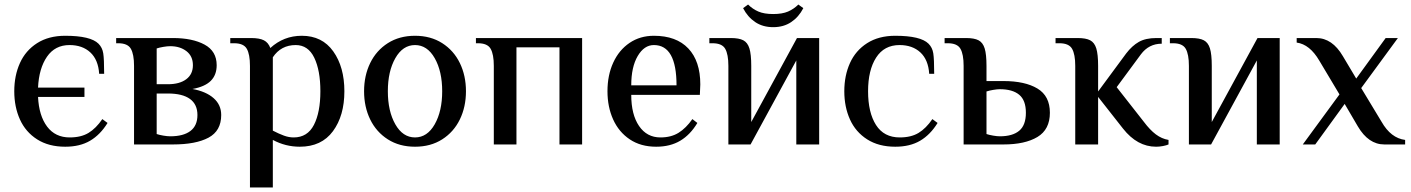

<svg xmlns="http://www.w3.org/2000/svg" viewBox="-20 -638 6230 848"><path d="M43 -235Q43 -304 68 -359.5Q93 -415 144 -447.5Q195 -480 268 -480Q380 -480 415 -445Q432 -428 436 -402.5Q440 -377 440 -312H418Q414 -374 379 -406.5Q344 -439 287 -439Q223 -439 187.5 -387.5Q152 -336 148 -251H353V-210H148Q152 -127 188 -79Q224 -31 288 -31Q338 -31 371 -51Q404 -71 432 -112L455 -95Q423 -43 378 -16.5Q333 10 268 10Q195 10 144 -22.5Q93 -55 68 -110.5Q43 -166 43 -235Z M572 -347Q572 -398 558 -422.5Q544 -447 502 -447H493V-470H744Q830 -470 883.5 -441Q937 -412 937 -350Q937 -307 911 -281Q885 -255 830 -245Q890 -234 923.5 -204.5Q957 -175 957 -130Q957 -60 901 -30Q845 0 744 0H572ZM722 -266Q773 -266 802.5 -288Q832 -310 832 -350Q832 -390 803.5 -412Q775 -434 732 -434Q719 -434 701.5 -431Q684 -428 672 -424V-266ZM852 -130Q852 -177 819 -201Q786 -225 722 -225H672V-46Q684 -42 701.5 -39Q719 -36 732 -36Q790 -36 821 -59.5Q852 -83 852 -130Z M1084 -347Q1084 -398 1070 -422.5Q1056 -447 1014 -447H997V-470H1089Q1126 -470 1145.5 -460Q1165 -450 1174 -426Q1233 -480 1313 -480Q1403 -480 1452 -411Q1501 -342 1501 -235Q1501 -127 1450.5 -58.5Q1400 10 1304 10Q1241 10 1185 -20V190H1084ZM1395 -235Q1395 -327 1368 -383Q1341 -439 1286 -439Q1221 -439 1185 -385V-61Q1212 -47 1234 -39Q1256 -31 1277 -31Q1338 -31 1366.5 -86.5Q1395 -142 1395 -235Z M1588 -235Q1588 -304 1615 -359.5Q1642 -415 1693 -447.5Q1744 -480 1813 -480Q1882 -480 1933 -447.5Q1984 -415 2011 -359.5Q2038 -304 2038 -235Q2038 -166 2011 -110.5Q1984 -55 1933 -22.5Q1882 10 1813 10Q1744 10 1693 -22.5Q1642 -55 1615 -110.5Q1588 -166 1588 -235ZM1933 -235Q1933 -323 1900 -381Q1867 -439 1813 -439Q1759 -439 1726 -381Q1693 -323 1693 -235Q1693 -147 1726 -89Q1759 -31 1813 -31Q1867 -31 1900 -89Q1933 -147 1933 -235Z M2161 -347Q2161 -398 2147 -422.5Q2133 -447 2091 -447H2082V-470H2551V0H2451V-429H2261V0H2161Z M2663 -235Q2663 -306 2688.5 -361.5Q2714 -417 2760.5 -448.5Q2807 -480 2868 -480Q2967 -480 3020 -424Q3073 -368 3073 -265L3071 -219H2768Q2768 -132 2802.5 -81.5Q2837 -31 2897 -31Q2944 -31 2977 -51.5Q3010 -72 3038 -112L3060 -95Q3029 -43 2984.5 -16.5Q2940 10 2878 10Q2810 10 2761.5 -22.5Q2713 -55 2688 -110.5Q2663 -166 2663 -235ZM2968 -261Q2968 -439 2868 -439Q2825 -439 2796.5 -390.5Q2768 -342 2768 -261Z M3197 -347Q3197 -398 3183 -422.5Q3169 -447 3127 -447H3113V-470H3208Q3244 -470 3263 -460Q3282 -450 3290 -424Q3298 -398 3298 -347V-99L3500 -470H3598V0H3497V-371L3295 0H3197ZM3262 -602 3284 -618Q3304 -598 3329.5 -587Q3355 -576 3395 -576Q3435 -576 3460.5 -587Q3486 -598 3506 -618L3528 -602Q3508 -563 3474.5 -540.5Q3441 -518 3395 -518Q3349 -518 3315.5 -540.5Q3282 -563 3262 -602Z M3709 -235Q3709 -304 3734 -359.5Q3759 -415 3810 -447.5Q3861 -480 3934 -480Q4046 -480 4081 -445Q4098 -428 4102 -402.5Q4106 -377 4106 -312H4084Q4080 -374 4045 -406.5Q4010 -439 3953 -439Q3885 -439 3849.5 -383.5Q3814 -328 3814 -235Q3814 -141 3849 -86Q3884 -31 3954 -31Q4004 -31 4037 -51Q4070 -71 4098 -112L4121 -95Q4089 -43 4044 -16.5Q3999 10 3934 10Q3861 10 3810 -22.5Q3759 -55 3734 -110.5Q3709 -166 3709 -235Z M4236 -347Q4236 -398 4222 -422.5Q4208 -447 4166 -447H4152V-470H4247Q4283 -470 4302 -460Q4321 -450 4329 -424Q4337 -398 4337 -347V-280H4412Q4507 -280 4562 -247Q4617 -214 4617 -140Q4617 -66 4562 -33Q4507 0 4412 0H4236ZM4511 -140Q4511 -195 4481.5 -219.5Q4452 -244 4396 -244Q4384 -244 4366.5 -241Q4349 -238 4337 -234V-46Q4349 -42 4366.5 -39Q4384 -36 4396 -36Q4452 -36 4481.5 -60.5Q4511 -85 4511 -140Z M4940 -70 4830 -210V0H4729V-347Q4729 -398 4715 -422.5Q4701 -447 4659 -447H4642V-470H4740Q4776 -470 4795 -460Q4814 -450 4822 -424Q4830 -398 4830 -347V-234L4954 -402Q4980 -436 5010 -453Q5040 -470 5087 -470H5111V-445Q5054 -445 5019 -398L4912 -253L5032 -100Q5059 -64 5085 -44.5Q5111 -25 5141 -20V0Q5132 4 5116.5 7Q5101 10 5086 10Q5003 10 4940 -70Z M5231 -347Q5231 -398 5217 -422.5Q5203 -447 5161 -447H5147V-470H5242Q5278 -470 5297 -460Q5316 -450 5324 -424Q5332 -398 5332 -347V-99L5534 -470H5632V0H5531V-371L5329 0H5231Z M5896 -221 5807 -370Q5765 -442 5707 -450V-470H5794Q5864 -470 5911 -390L5970 -291L6100 -470H6154L5992 -249L6082 -100Q6123 -28 6186 -20V0H6094Q6024 0 5977 -80L5919 -179L5789 0H5734Z"/></svg>

Font: El Messiri Medium
Style: Regular
Weight: 500
Designer: Mohamed Gaber
Foundry: Kief Type Foundry
Version: Version 2.007